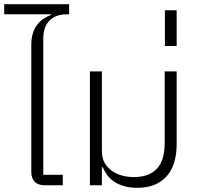

<svg xmlns="http://www.w3.org/2000/svg" viewBox="-25 -882 943 914"><path d="M188 0Q156 0 140 -17Q124 -34 124 -63V-669Q124 -700 131.5 -723.5Q139 -747 152 -764Q165 -781 182 -792.5Q199 -804 218 -811V-814H-5V-862H304V-814H294Q240 -814 210.5 -784Q181 -754 181 -698V-50H274V0Z M629 12Q593 12 565.5 4Q538 -4 518 -17.5Q498 -31 485 -49Q472 -67 464 -86H460V0H403V-542H460V-162Q460 -130 473 -107Q486 -84 507 -69Q528 -54 555.5 -46.5Q583 -39 612 -39Q684 -39 721.5 -78.5Q759 -118 759 -203V-542H816V-196Q816 -95 767 -41.5Q718 12 629 12Z M760 -833H816V-663H760Z"/></svg>

Font: IBM Plex Thai Light
Style: Regular
Weight: 300
Designer: Mike Abbink, Paul van der Laan, Pieter van Rosmalen, Ben Mitchell, Mark Frömberg
Foundry: Bold Monday
Version: Version 1.0